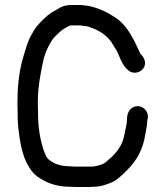

<svg xmlns="http://www.w3.org/2000/svg" viewBox="-20 -726 664 772"><path d="M301 -706H268C238.8 -706 222.7 -696.7 204 -685C177.9 -671.9 165.5 -659.5 144 -638C125.9 -619.9 118.1 -607 107 -587C89.3 -557.4 80.3 -517.8 69 -481C55.9 -428.7 50 -374.3 50 -310C50.7 -296 51 -282.7 51 -270C51 -241.9 52 -217.1 56 -193C62.2 -140.6 74.3 -86.3 99 -51C110.7 -31.4 122 -20.2 144 -7C176.5 12.9 213.6 25 264 25C271.3 25.7 279.3 26 288 26H335C342.3 26 349.3 25.7 356 25C384.8 25 408.5 16 430 7C446.6 -0.7 460.9 -13.5 474 -25L493.5 -44.5C529.7 -80.7 555.9 -126.3 565 -190C566.6 -201.2 572 -223.3 572 -236V-242L574 -249C580.6 -284 542.4 -312.7 511.5 -292.5C494.5 -281.4 490 -262.2 490 -236C490 -232.7 489.3 -228.3 488 -223C484.7 -204.8 483.8 -203.2 480 -184C473 -142.1 447.3 -109.7 420 -87L404 -73C390.6 -62.9 372.1 -58.9 352 -56H288C280.7 -56 274.3 -56.3 269 -57C235.7 -57 207.5 -62.6 187 -77C167.6 -87.8 164.3 -99.3 156 -121C141.5 -164.4 133 -211.7 133 -270C133 -283.3 132.7 -297.3 132 -312C132 -378.3 143.7 -434.4 155 -487C163.1 -516.6 174.4 -542 189 -564C193.2 -572.3 215.6 -593.5 221 -598C231.3 -608.3 247.3 -615.7 260 -623H261C263.7 -623.7 266 -624 268 -624H300C303.3 -624 306 -623.7 308 -623L324 -621C330.6 -621 338.7 -617.7 346 -615C383.5 -602.5 418.7 -577.6 436 -543L450 -521L458 -503C467.8 -479.6 476.4 -460.1 494 -445C510.1 -428.9 536.4 -430.4 552 -446C572.7 -466.7 561.8 -494.7 544 -510C544 -510.7 543.7 -511.7 543 -513C532 -537.8 520.1 -562.5 507 -585C488.2 -616.4 466.5 -642.8 435 -661C404.1 -680.8 374.8 -693.7 333 -703C322.5 -703 312 -706 301 -706Z"/></svg>

Font: HoneyBee
Style: Bd
Weight: 700
Foundry: Cannot Into Space Fonts
Version: Version 0.89